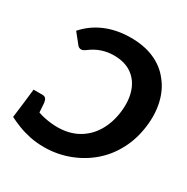

<svg xmlns="http://www.w3.org/2000/svg" viewBox="-169 -880 1005 1033"><g transform="rotate(30 334.0 -364.0)"><path d="M353 -736Q437 -736 499 -708.5Q561 -681 599 -632Q640 -583 656.5 -514.5Q673 -446 663 -367Q653 -284 617 -215Q581 -146 526 -98Q469 -48 395 -20Q321 8 240 8Q193 8 152.5 -0.5Q112 -9 77.5 -22.5Q43 -36 16 -50L28 -145L96 -156Q124 -139 167 -130Q210 -121 248 -121Q321 -121 375.5 -151.5Q430 -182 463 -237Q496 -292 505 -364Q514 -435 495.5 -490.5Q477 -546 433 -577Q389 -608 321 -608Q283 -608 247 -596Q211 -584 177 -558Q172 -554 165 -550.5Q158 -547 151 -547Q139 -547 130 -556L78 -621Q127 -677 197 -706.5Q267 -736 353 -736ZM128 -123 28 -145 38 -232H92Q108 -232 114.5 -223Q121 -214 123 -198Z"/></g></svg>

Font: Aleo ExtraBold
Style: Italic
Weight: 800
Italic angle: -7°
Designer: Alessio Laiso
Foundry: Alessio Laiso
Version: Version 2.001;gftools[0.9.29]